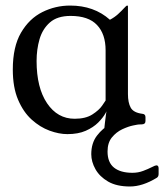

<svg xmlns="http://www.w3.org/2000/svg" viewBox="-20 -471 590 690"><path d="M359.5 -290Q359.5 -348.8 328.6 -381.2Q297.8 -413.8 233.8 -413.8Q185.8 -413.8 159.2 -390.2Q132.8 -366.8 122.1 -330.1Q111.5 -293.5 111.5 -252Q111.5 -155.8 149.1 -100Q186.8 -44.2 248.2 -44.2Q287.8 -44.2 311.8 -59.6Q335.8 -75 347.1 -91.4Q358.5 -107.8 359.5 -109.8ZM439.8 -133Q439.8 -102 449.8 -84Q459.8 -66 491.8 -62Q502.8 -61 502.8 -50V-36Q502.8 -24 488.8 -24Q468.2 -24 446.9 -19Q425.5 -14 404.5 -6.5Q383.5 1 363.5 10Q362.5 11 357.5 11H355.5Q353.5 11 353.5 8Q353.5 2 357 -29Q360.5 -60 365.5 -90H370.5Q368.5 -81 359.4 -64.5Q350.2 -48 332.8 -30.5Q315.2 -13 288.1 -1Q261 11 222 11Q192 11 158 -1.5Q124 -14 94 -41Q64 -68 45 -112.5Q26 -157 26 -221Q26 -303 55.5 -353.5Q85 -404 132 -427.5Q179 -451 232 -451Q318 -451 375 -400Q391.8 -408.8 404.6 -420.6Q417.5 -432.5 425.9 -441.8Q434.2 -451 436.8 -451Q439.8 -451 439.8 -449ZM487 -39.8Q488.2 -37.8 489.6 -34.8Q491 -31.8 491 -29.8Q491 -23.8 480 -23.8Q476 -23.8 458.4 -20.1Q440.8 -16.5 419.2 -6.4Q397.8 3.8 382.1 22.9Q366.5 42 366.5 73.5Q366.5 112.8 389.8 131.4Q413 150 456 150Q476.5 150 494.4 143.2Q512.2 136.5 525.1 129.9Q538 123.2 542 123.2Q550 123.2 550 134.2V154.2Q550 164.2 543 168.2Q492 199.2 447 199.2Q399 199.2 368.5 181.5Q338 163.8 323 137Q308 110.2 308 83.2Q308 43.2 328.5 16.4Q349 -10.5 377.8 -25.9Q406.5 -41.2 432 -47.8Q457.5 -54.2 467.5 -54.2Q478 -54.2 482.5 -46.2Z"/></svg>

Font: Young Serif Light
Style: Regular
Weight: 300
Designer: Bastien Sozeau
Foundry: NBR — Bastien Sozeau
Version: Version 5.001